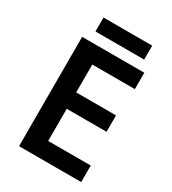

<svg xmlns="http://www.w3.org/2000/svg" viewBox="-207 -978 972 1086"><g transform="rotate(30 279.0 -434.5)"><path d="M499 0H93V-714H499V-607H221V-425H481V-318H221V-108H499ZM461 -869V-778H143V-869Z"/></g></svg>

Font: Noto Sans Bassa Vah SemiBold
Style: Regular
Weight: 600
Designer: Monotype Design Team
Foundry: Monotype Imaging Inc.
Version: Version 2.002; ttfautohint (v1.8.4.7-5d5b)